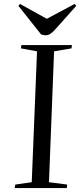

<svg xmlns="http://www.w3.org/2000/svg" viewBox="-20 -960 409 980"><path d="M169 -698 87 -713 89 -730H347L345 -713L256 -698L230 -30L323 -18L321 0H55L58 -18L142 -30ZM74 -930 82 -940 219 -864 361 -940 369 -930 262 -810Q248 -794 236.5 -787Q225 -780 214 -780Q205 -780 200 -781.5Q195 -783 190 -784Z"/></svg>

Font: Literata 72pt
Style: Italic
Weight: 400
Italic angle: -2°
Designer: Latin by Veronika Burian and Jose Scaglione. Greek by Irene Vlachou. Cyrillic by Vera Evstafieva
Foundry: TypeTogether
Version: Version 3.002